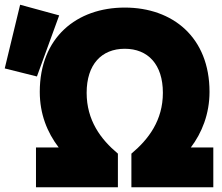

<svg xmlns="http://www.w3.org/2000/svg" viewBox="-57 -766 937 811"><path d="M470 -734C673 -734 828 -608 828 -378C828 -285 796 -205 749 -143H844V25H498V-117C571 -178 631 -258 631 -374C631 -494 568 -560 470 -560C372 -560 309 -494 309 -374C309 -258 368 -178 441 -117V25H95V-143H191C142 -207 111 -285 111 -378C111 -608 267 -734 470 -734ZM28 -746 193 -701 99 -443 -37 -477Z"/></svg>

Font: Repo Black
Style: Regular
Weight: 900
Designer: Stefan Peev
Foundry: Context Ltd
Version: Version 1.502